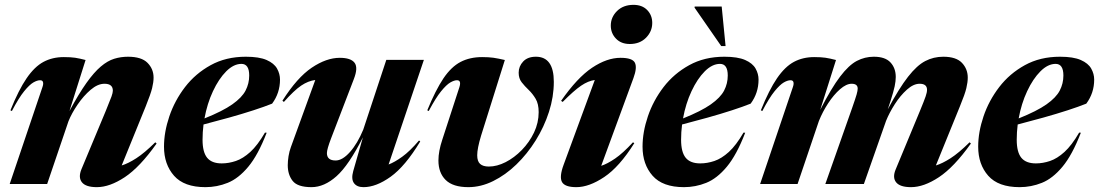

<svg xmlns="http://www.w3.org/2000/svg" viewBox="-20 -759 4534 792"><path d="M29 -301 23 -304Q57 -388.5 89.8 -436.2Q122.5 -484 159.5 -503.8Q196.5 -523.5 243 -523.5Q271.5 -523.5 289.8 -520.8Q308 -518 333 -511.5L266.5 -301Q305 -372.5 336.5 -416.8Q368 -461 395.8 -484.5Q423.5 -508 450.8 -516.5Q478 -525 508 -525Q563.5 -525 588.5 -499.8Q613.5 -474.5 613.5 -439Q613.5 -420 607.5 -395.5Q601.5 -371 581 -320L482 -76.5Q508.5 -84.5 542.2 -106.2Q576 -128 620.5 -172L626 -167Q557 -69.5 494.8 -28.2Q432.5 13 379.5 13Q334 13 318 -7Q302 -27 316 -61L416.5 -302Q434 -344.5 439.8 -360.5Q445.5 -376.5 445.5 -385Q445.5 -413.5 411 -413.5Q383 -413.5 353.8 -388.5Q324.5 -363.5 300 -327.5Q275.5 -291.5 262.5 -259L174.5 0H20L155 -399.5Q159.5 -412 157.5 -420Q155.5 -428 145.5 -428Q133.5 -428 117.5 -418.8Q101.5 -409.5 79.5 -382.5Q57.5 -355.5 29 -301Z M1080 -211.5Q1044.5 -119.5 1004 -71Q963.5 -22.5 919.2 -4.8Q875 13 827.5 13Q739.5 13 698 -34Q656.5 -81 656.5 -154Q656.5 -214 678.5 -279Q700.5 -344 743.2 -399.8Q786 -455.5 849 -490.2Q912 -525 994 -525Q1049 -525 1079.8 -511.5Q1110.5 -498 1122.8 -476.2Q1135 -454.5 1135 -430.5Q1135 -375.5 1102.5 -331.5Q1071.5 -319 1025.2 -304Q979 -289 925.5 -274Q872 -259 819.5 -245.5Q815.5 -213.5 815.5 -182.5Q815.5 -131.5 834.5 -108.2Q853.5 -85 894.5 -85Q923.5 -85 953 -95Q982.5 -105 1012.5 -132.2Q1042.5 -159.5 1073 -212ZM976 -495.5Q944 -495.5 913.2 -464.8Q882.5 -434 858.5 -382.8Q834.5 -331.5 823.5 -270.5Q898.5 -300.5 938.2 -328.5Q978 -356.5 993 -385.5Q1008 -414.5 1008 -447.5Q1008 -495.5 976 -495.5Z M1437 -53 1477 -192.5Q1419 -77.5 1368.2 -32.2Q1317.5 13 1265 13Q1207.5 13 1187.2 -12.8Q1167 -38.5 1167 -77.5Q1167 -94.5 1170.2 -114.8Q1173.5 -135 1180 -152.5L1280.5 -429Q1251.5 -425.5 1222.2 -405.8Q1193 -386 1151 -338.5L1145 -343.5Q1205.5 -439 1266 -479.8Q1326.5 -520.5 1381.5 -520.5Q1427 -520.5 1442.5 -500.2Q1458 -480 1439.5 -432.5L1346 -189Q1328.5 -143.5 1328.5 -127.5Q1328.5 -97 1364.5 -97Q1392.5 -97 1423.5 -131.8Q1454.5 -166.5 1478.5 -224.5L1573.5 -512H1728.5L1583 -80.5Q1608 -90 1639.2 -112.5Q1670.5 -135 1708.5 -179.5L1713.5 -175.5Q1651.5 -73 1591.5 -30Q1531.5 13 1479.5 13Q1452 13 1440 -3.8Q1428 -20.5 1437 -53Z M2264.5 -421.5Q2264.5 -359.5 2244.5 -297.5Q2224.5 -235.5 2189.8 -179.8Q2155 -124 2110 -80.5Q2065 -37 2014.2 -12Q1963.5 13 1912 13Q1848.5 13 1818.5 -16.5Q1788.5 -46 1788.5 -97Q1788.5 -135 1804.5 -183L1875 -399.5Q1884 -428 1865 -428Q1853.5 -428 1837.5 -418.8Q1821.5 -409.5 1799.5 -382.5Q1777.5 -355.5 1748.5 -301L1742.5 -304Q1777 -388 1809.2 -435.8Q1841.5 -483.5 1879.8 -503.5Q1918 -523.5 1969 -523.5Q1996 -523.5 2015.2 -520.8Q2034.5 -518 2062.5 -511.5L1964.5 -199.5Q1948.5 -146.5 1948.5 -118.5Q1948.5 -93.5 1960.5 -82.8Q1972.5 -72 1996.5 -72Q2030 -72 2065.8 -90.2Q2101.5 -108.5 2132.5 -140.2Q2163.5 -172 2182.8 -212.2Q2202 -252.5 2202 -296.5Q2202 -330.5 2189.5 -351.5Q2177 -372.5 2160.8 -388Q2144.5 -403.5 2132 -419.5Q2119.5 -435.5 2119.5 -459Q2119.5 -485.5 2138 -505.2Q2156.5 -525 2190.5 -525Q2264.5 -525 2264.5 -421.5Z M2499.5 -653.5Q2499.5 -688 2525.2 -713.5Q2551 -739 2593 -739Q2629 -739 2649.8 -717.5Q2670.5 -696 2670.5 -664.5Q2670.5 -629.5 2645 -603.5Q2619.5 -577.5 2578 -577.5Q2542 -577.5 2520.8 -599.8Q2499.5 -622 2499.5 -653.5ZM2305 -79.5 2433.5 -429Q2406.5 -425.5 2377 -405.5Q2347.5 -385.5 2301 -338.5L2294.5 -343Q2361 -438.5 2422.2 -479.5Q2483.5 -520.5 2539.5 -520.5Q2588.5 -520.5 2598.8 -500.5Q2609 -480.5 2593 -437L2460 -75Q2485 -83 2517.2 -105Q2549.5 -127 2591 -172L2596.5 -168.5Q2535 -70.5 2472.5 -28.8Q2410 13 2357.5 13Q2310 13 2298.2 -8.2Q2286.5 -29.5 2305 -79.5Z M3054 -211.5Q3018.5 -119.5 2978 -71Q2937.5 -22.5 2893.2 -4.8Q2849 13 2801.5 13Q2713.5 13 2672 -34Q2630.5 -81 2630.5 -154Q2630.5 -214 2652.5 -279Q2674.5 -344 2717.2 -399.8Q2760 -455.5 2823 -490.2Q2886 -525 2968 -525Q3023 -525 3053.8 -511.5Q3084.5 -498 3096.8 -476.2Q3109 -454.5 3109 -430.5Q3109 -375.5 3076.5 -331.5Q3045.5 -319 2999.2 -304Q2953 -289 2899.5 -274Q2846 -259 2793.5 -245.5Q2789.5 -213.5 2789.5 -182.5Q2789.5 -131.5 2808.5 -108.2Q2827.5 -85 2868.5 -85Q2897.5 -85 2927 -95Q2956.5 -105 2986.5 -132.2Q3016.5 -159.5 3047 -212ZM2950 -495.5Q2918 -495.5 2887.2 -464.8Q2856.5 -434 2832.5 -382.8Q2808.5 -331.5 2797.5 -270.5Q2872.5 -300.5 2912.2 -328.5Q2952 -356.5 2967 -385.5Q2982 -414.5 2982 -447.5Q2982 -495.5 2950 -495.5ZM2973 -569H2955L2845 -727.5L2845.5 -732H2957Z M3985 -167Q3915.5 -69.5 3853.2 -28.2Q3791 13 3738 13Q3692.5 13 3676.5 -7Q3660.5 -27 3675 -61L3775 -302Q3792.5 -344.5 3798.2 -361.2Q3804 -378 3804 -388.5Q3804 -413.5 3773.5 -413.5Q3748 -413.5 3721 -389.2Q3694 -365 3671.2 -329.5Q3648.5 -294 3635 -260.5L3543.5 0H3384.5L3495 -313.5Q3509 -353.5 3513.5 -369.2Q3518 -385 3518 -393.5Q3518 -413.5 3493 -413.5Q3471 -413.5 3445 -390.8Q3419 -368 3396 -332.8Q3373 -297.5 3358 -260L3270 0H3115.5L3250.5 -399.5Q3255 -412 3253 -420Q3251 -428 3241 -428Q3229 -428 3213 -418.8Q3197 -409.5 3175 -382.5Q3153 -355.5 3124.5 -301L3118.5 -304Q3152.5 -388.5 3185.2 -436.2Q3218 -484 3255 -503.8Q3292 -523.5 3338.5 -523.5Q3367 -523.5 3385.2 -520.8Q3403.5 -518 3428.5 -511.5L3363.5 -306Q3409.5 -396 3445.5 -443.2Q3481.5 -490.5 3514.5 -507.8Q3547.5 -525 3584.5 -525Q3631.5 -525 3653.2 -501.5Q3675 -478 3675 -441.5Q3675 -424.5 3670.5 -403Q3666 -381.5 3653 -341L3642 -308Q3689 -395.5 3725.8 -442.5Q3762.5 -489.5 3796.8 -507.2Q3831 -525 3871 -525Q3924 -525 3948 -499.8Q3972 -474.5 3972 -439Q3972 -420 3966.2 -395.5Q3960.5 -371 3939.5 -320L3840.5 -76.5Q3867 -84.5 3901 -106.2Q3935 -128 3979.5 -172Z M4438.5 -211.5Q4403 -119.5 4362.5 -71Q4322 -22.5 4277.8 -4.8Q4233.5 13 4186 13Q4098 13 4056.5 -34Q4015 -81 4015 -154Q4015 -214 4037 -279Q4059 -344 4101.8 -399.8Q4144.5 -455.5 4207.5 -490.2Q4270.5 -525 4352.5 -525Q4407.5 -525 4438.2 -511.5Q4469 -498 4481.2 -476.2Q4493.5 -454.5 4493.5 -430.5Q4493.5 -375.5 4461 -331.5Q4430 -319 4383.8 -304Q4337.5 -289 4284 -274Q4230.5 -259 4178 -245.5Q4174 -213.5 4174 -182.5Q4174 -131.5 4193 -108.2Q4212 -85 4253 -85Q4282 -85 4311.5 -95Q4341 -105 4371 -132.2Q4401 -159.5 4431.5 -212ZM4334.5 -495.5Q4302.5 -495.5 4271.8 -464.8Q4241 -434 4217 -382.8Q4193 -331.5 4182 -270.5Q4257 -300.5 4296.8 -328.5Q4336.5 -356.5 4351.5 -385.5Q4366.5 -414.5 4366.5 -447.5Q4366.5 -495.5 4334.5 -495.5Z"/></svg>

Font: Newsreader Display
Style: Bold Italic
Weight: 700
Italic angle: -17°
Designer: Hugues Gentile
Foundry: Production Type
Version: Version 1.001